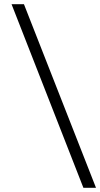

<svg xmlns="http://www.w3.org/2000/svg" viewBox="-20 -783 477 914"><path d="M437 111H377L35 -763H94Z"/></svg>

Font: Open Sauce Sans Light
Style: Regular
Weight: 300
Designer: Alfredo Marco Pradil
Foundry: Creative Sauce Fz LLC
Version: Version 1.477